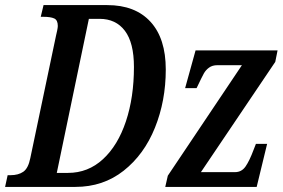

<svg xmlns="http://www.w3.org/2000/svg" viewBox="-38 -734 1110 754"><path d="M-8 -46H3Q34 -46 53.5 -59.5Q73 -73 81 -113L182 -594Q184 -602 186.5 -614Q189 -626 189 -632Q189 -655 175 -661.5Q161 -668 132 -668H122L133 -714H383Q493 -714 553 -648.5Q613 -583 613 -461Q613 -338 570.5 -232.5Q528 -127 447.5 -63.5Q367 0 258 0H-18ZM229 -55Q308 -55 366.5 -109Q425 -163 456.5 -257.5Q488 -352 488 -471Q488 -566 452.5 -613Q417 -660 353 -660H311L185 -55ZM621 -44 912 -478H816Q796 -478 783 -468.5Q770 -459 762.5 -445.5Q755 -432 736 -392L734 -388H689L730 -536H1052L1043 -491L751 -58H885Q911 -58 926.5 -80.5Q942 -103 958 -146L967 -169H1011L970 0H611Z"/></svg>

Font: Noto Serif CondSemiBold
Style: Italic
Weight: 600
Width: 3
Italic angle: -12°
Designer: Monotype Design Team
Foundry: Monotype Imaging Inc.
Version: Version 1.001